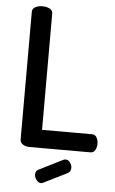

<svg xmlns="http://www.w3.org/2000/svg" viewBox="-61 -772 596 993"><g transform="rotate(5 237.5 -275.0)"><path d="M113 0Q96 0 81 -9Q66 -18 66 -35V-697Q66 -715 82.5 -723Q99 -731 119 -731Q139 -731 155.5 -723Q172 -715 172 -697V-94H432Q448 -94 456 -79.5Q464 -65 464 -47Q464 -30 456 -15Q448 0 432 0ZM191 181Q177 181 166.5 167Q156 153 156 139Q156 121 171 113L295 51Q301 48 306 48Q321 48 330.5 61.5Q340 75 340 89Q340 108 324 117L203 177Q200 178 197 179.5Q194 181 191 181Z"/></g></svg>

Font: Dosis SemiBold
Style: Regular
Weight: 600
Designer: EdgarTolentino, PabloImpallari, IginoMarini
Foundry: EdgarTolentino, PabloImpallari, IginoMarini
Version: Version 3.001; ttfautohint (v1.8.2)